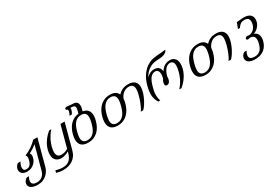

<svg xmlns="http://www.w3.org/2000/svg" viewBox="74 -1944 4859 3370"><g transform="rotate(-30 2503.5 -259.5)"><path d="M465.8 2.4Q456.1 39.1 434.8 75.9Q413.6 112.8 380.4 142.1Q347.2 171.4 301.5 189.9Q255.9 208.5 196.8 208.5Q153.3 208.5 121.1 200.4Q88.9 192.4 67.4 178.2Q45.9 164.1 35.4 144.8Q24.9 125.5 24.9 103Q24.9 90.8 28.1 76.9Q31.2 63 39.1 49.1Q46.9 35.2 59.8 22.5Q72.8 9.8 92.8 0H136.7Q118.7 28.3 111.6 51Q104.5 73.7 104.5 92.3Q104.5 129.4 131.8 147Q159.2 164.6 208.5 164.6Q245.1 164.6 273.2 152.8Q301.3 141.1 321.5 122.1Q341.8 103 354.5 79.3Q367.2 55.7 374 31.2L500.5 -439.9Q487.8 -428.2 469.7 -414.6Q451.7 -400.9 431.2 -387.2Q410.6 -373.5 389.4 -361.3Q368.2 -349.1 348.6 -340.3Q356.9 -329.1 361.3 -316.7Q365.7 -304.2 365.7 -288.1Q365.7 -254.9 351.8 -219Q337.9 -183.1 310.5 -153.1Q283.2 -123 242.9 -103.8Q202.6 -84.5 149.9 -84.5Q123 -84.5 99.6 -91.6Q76.2 -98.6 58.8 -111.8Q41.5 -125 31.5 -144Q21.5 -163.1 21.5 -187.5Q21.5 -218.3 37.1 -248Q52.7 -277.8 83 -298.3H136.2Q125.5 -282.7 118.7 -266.8Q111.8 -251 107.7 -236.3Q103.5 -221.7 101.8 -208.5Q100.1 -195.3 100.1 -185.1Q100.1 -156.7 114.7 -142.6Q129.4 -128.4 161.6 -128.4Q207 -128.4 234.1 -156.5Q261.2 -184.6 275.9 -239.3Q284.7 -272 284.7 -293.9Q284.7 -311.5 279.5 -324Q274.4 -336.4 264.6 -346.2Q336.9 -374 402.8 -418.9Q468.8 -463.9 522 -518.6H605.5Z M1020 -8.8Q1004.4 49.8 973.6 91.3Q942.9 132.8 902.6 158.7Q862.3 184.6 814.7 196.5Q767.1 208.5 717.8 208.5Q679.2 208.5 642.3 202.1Q605.5 195.8 576.7 186.5L589.4 140.1Q599.6 144.5 615.7 148.9Q631.8 153.3 650.6 156.7Q669.4 160.2 689.7 162.4Q710 164.6 729.5 164.6Q760.7 164.6 791.7 157.7Q822.8 150.9 849.9 131.8Q877 112.8 899.2 79.1Q921.4 45.4 936 -8.3L943.8 -37.1Q908.7 -14.6 871.1 -2Q833.5 10.7 791 10.7Q757.3 10.7 729.7 1.2Q702.1 -8.3 682.4 -27.3Q662.6 -46.4 651.6 -75.2Q640.6 -104 640.6 -142.6Q640.6 -178.7 650.1 -223.6Q659.7 -268.6 682.6 -317.6Q705.6 -366.7 744.6 -418Q783.7 -469.2 842.8 -518.6H886.7Q851.1 -477.5 826.7 -440.4Q802.2 -403.3 785.6 -369.6Q769 -335.9 758.8 -305.4Q748.5 -274.9 741.2 -247.1Q732.9 -216.3 729.2 -191.7Q725.6 -167 725.6 -147Q725.6 -116.7 733.2 -96.4Q740.7 -76.2 753.7 -64Q766.6 -51.8 783.7 -46.9Q800.8 -42 819.8 -42Q855.5 -42 889.6 -51.8Q923.8 -61.5 956.1 -82.5L1072.8 -518.6H1156.7Z M1171.4 -254.4Q1185.1 -305.7 1207.8 -350.8Q1230.5 -396 1262.9 -430.7Q1295.4 -465.3 1338.4 -487.8Q1381.3 -510.3 1436 -516.1L1447.8 -560.1Q1453.1 -579.6 1455.8 -595Q1458.5 -610.4 1458.5 -622.1Q1458.5 -638.7 1453.1 -649.2Q1447.8 -659.7 1436.3 -665.5Q1424.8 -671.4 1407 -673.6Q1389.2 -675.8 1364.7 -675.8Q1366.7 -669.9 1366.7 -660.6Q1366.7 -648.9 1363 -635Q1359.4 -621.1 1353.8 -607.7Q1348.1 -594.2 1341.3 -582.3Q1334.5 -570.3 1328.1 -563H1282.2Q1287.6 -572.3 1293.2 -583.7Q1298.8 -595.2 1303.5 -606.9Q1308.1 -618.7 1311 -630.1Q1314 -641.6 1314 -650.9Q1314 -660.6 1310.3 -667.5Q1306.6 -674.3 1297.9 -676.8Q1288.1 -679.2 1283 -685.5Q1277.8 -691.9 1277.8 -698.7Q1277.8 -709 1288.6 -718.3Q1299.3 -727.5 1319.8 -727.5Q1322.8 -727.5 1336.7 -725.6Q1350.6 -723.6 1369.1 -721.4Q1387.7 -719.2 1407.5 -717.5Q1427.2 -715.8 1441.9 -715.8Q1470.2 -715.8 1489.3 -707.8Q1508.3 -699.7 1519.5 -686.5Q1530.8 -673.3 1535.6 -655.8Q1540.5 -638.2 1540.5 -619.1Q1540.5 -605 1538.6 -590.8Q1536.6 -576.7 1532.7 -563L1520 -515.1Q1555.7 -509.8 1580.8 -496.3Q1606 -482.9 1622.1 -462.4Q1638.2 -441.9 1645.8 -415.3Q1653.3 -388.7 1653.3 -357.4Q1653.3 -333.5 1649.4 -307.9Q1645.5 -282.2 1638.2 -254.4Q1623 -198.2 1597.4 -149.9Q1571.8 -101.6 1534.4 -65.9Q1497.1 -30.3 1447.3 -9.8Q1397.5 10.7 1334 10.7Q1286.1 10.7 1252.2 -1Q1218.3 -12.7 1197 -33.9Q1175.8 -55.2 1166 -84.7Q1156.2 -114.3 1156.2 -150.4Q1156.2 -174.3 1160.2 -200.4Q1164.1 -226.6 1171.4 -254.4ZM1258.3 -254.4Q1250 -222.2 1244.9 -193.6Q1239.7 -165 1239.7 -140.1Q1239.7 -115.7 1245.4 -95.9Q1251 -76.2 1263.4 -62.3Q1275.9 -48.3 1296.1 -40.8Q1316.4 -33.2 1345.7 -33.2Q1390.1 -33.2 1423.1 -50.3Q1456.1 -67.4 1480.5 -96.9Q1504.9 -126.5 1521.7 -167Q1538.6 -207.5 1551.3 -254.4Q1559.6 -286.1 1564.7 -314.5Q1569.8 -342.8 1569.8 -367.7Q1569.8 -392.1 1564.2 -411.9Q1558.6 -431.6 1546.1 -445.6Q1533.7 -459.5 1513.4 -467Q1493.2 -474.6 1463.9 -474.6Q1419.9 -474.6 1387 -457.8Q1354 -440.9 1329.6 -411.4Q1305.2 -381.8 1288.1 -341.6Q1271 -301.3 1258.3 -254.4Z M2238.8 -259.3Q2223.6 -203.1 2198 -154.1Q2172.4 -105 2134.5 -68.4Q2096.7 -31.7 2046.6 -10.5Q1996.6 10.7 1932.6 10.7Q1884.8 10.7 1851.3 -1.5Q1817.9 -13.7 1796.9 -35.4Q1775.9 -57.1 1766.1 -87.4Q1756.3 -117.7 1756.3 -153.8Q1756.3 -178.2 1760.5 -204.6Q1764.6 -231 1772 -259.3Q1786.6 -315.4 1812.5 -364.5Q1838.4 -413.6 1876 -450.2Q1913.6 -486.8 1963.9 -508.1Q2014.2 -529.3 2077.6 -529.3Q2145.5 -529.3 2185.1 -505.1Q2224.6 -481 2241.2 -439.9Q2277.8 -481.4 2328.4 -505.4Q2378.9 -529.3 2447.8 -529.3Q2493.7 -529.3 2526.1 -518.1Q2558.6 -506.8 2579.6 -486.6Q2600.6 -466.3 2610.4 -438Q2620.1 -409.7 2620.1 -375.5Q2620.1 -349.1 2614.7 -319.8Q2609.4 -290.5 2599.1 -259.3Q2593.3 -241.2 2581.5 -210.7Q2569.8 -180.2 2551.8 -144.3Q2533.7 -108.4 2508.8 -70.6Q2483.9 -32.7 2451.2 0H2401.4Q2423.8 -30.8 2441.7 -67.1Q2459.5 -103.5 2473.4 -139.4Q2487.3 -175.3 2496.8 -207Q2506.3 -238.8 2512.2 -259.3Q2521.5 -293.5 2527.1 -324.7Q2532.7 -356 2532.7 -382.8Q2532.7 -405.8 2527.6 -424.8Q2522.5 -443.8 2511 -457.3Q2499.5 -470.7 2480.7 -478Q2461.9 -485.4 2434.6 -485.4Q2409.7 -485.4 2384.3 -478Q2358.9 -470.7 2335.2 -454.6Q2311.5 -438.5 2290.8 -413.1Q2270 -387.7 2253.9 -351.6Q2252.9 -329.6 2249 -306.6Q2245.1 -283.7 2238.8 -259.3ZM2151.9 -259.3Q2160.2 -292 2165.5 -321.5Q2170.9 -351.1 2170.9 -377.4Q2170.9 -401.4 2165.5 -421.4Q2160.2 -441.4 2147.7 -455.6Q2135.3 -469.7 2115.2 -477.5Q2095.2 -485.4 2065.9 -485.4Q2021 -485.4 1987.8 -467.5Q1954.6 -449.7 1929.9 -419.2Q1905.3 -388.7 1888.2 -347.4Q1871.1 -306.2 1858.9 -259.3Q1850.1 -226.6 1844.7 -196.5Q1839.4 -166.5 1839.4 -140.6Q1839.4 -116.2 1844.7 -96.4Q1850.1 -76.7 1862.5 -62.7Q1875 -48.8 1895 -41Q1915 -33.2 1944.3 -33.2Q1989.3 -33.2 2022.5 -51Q2055.7 -68.8 2080.3 -99.4Q2105 -129.9 2122.1 -171.1Q2139.2 -212.4 2151.9 -259.3Z M3309.6 -706.5Q3297.4 -689.5 3280.8 -678Q3264.2 -666.5 3245.4 -659.4Q3226.6 -652.3 3207.3 -648.9Q3188 -645.5 3170.4 -644Q3149.4 -642.6 3128.2 -641.4Q3106.9 -640.1 3085.9 -637.9Q3064.9 -635.7 3044.9 -632.3Q3024.9 -628.9 3005.9 -622.6Q2973.1 -611.8 2944.3 -594Q2915.5 -576.2 2891.4 -553.7Q2867.2 -531.2 2848.1 -504.9Q2829.1 -478.5 2815.4 -450.7Q2833.5 -473.1 2853.8 -488Q2874 -502.9 2894.5 -512.2Q2915 -521.5 2935.1 -525.4Q2955.1 -529.3 2972.7 -529.3Q3003.9 -529.3 3027.1 -521Q3050.3 -512.7 3065.9 -497.3Q3081.5 -481.9 3089.8 -460.7Q3098.1 -439.5 3100.1 -413.6Q3115.2 -439.5 3135 -460.7Q3154.8 -481.9 3178.7 -497.3Q3202.6 -512.7 3230.2 -521Q3257.8 -529.3 3289.1 -529.3Q3321.8 -529.3 3347.7 -519Q3373.5 -508.8 3391.4 -489Q3409.2 -469.2 3418.5 -440.9Q3427.7 -412.6 3427.7 -376.5Q3427.7 -339.8 3418.2 -294.7Q3408.7 -249.5 3385.7 -200.4Q3362.8 -151.4 3324 -100.1Q3285.2 -48.8 3226.1 0H3182.1Q3217.8 -41 3242.2 -78.1Q3266.6 -115.2 3283 -148.9Q3299.3 -182.6 3309.8 -213.1Q3320.3 -243.7 3327.6 -271.5Q3337.4 -307.6 3341.8 -336.9Q3346.2 -366.2 3346.2 -389.6Q3346.2 -439.5 3326.2 -462.6Q3306.2 -485.8 3267.1 -485.8Q3247.6 -485.8 3226.1 -476.6Q3204.6 -467.3 3183.8 -446.3Q3163.1 -425.3 3145 -391.6Q3127 -357.9 3113.8 -309.6Q3113.8 -284.7 3109.9 -260.3Q3106 -235.8 3096.9 -216.3Q3087.9 -196.8 3072.5 -184.6Q3057.1 -172.4 3034.2 -172.4Q3017.6 -172.4 3007.3 -182.1Q2997.1 -191.9 2997.1 -212.9Q2997.1 -232.9 3005.9 -258.5Q3014.6 -284.2 3030.8 -309.6Q3043 -356.9 3043 -391.6Q3043 -417 3037.1 -434.8Q3031.2 -452.6 3021.5 -463.9Q3011.7 -475.1 2998.8 -480.5Q2985.8 -485.8 2971.2 -485.8Q2942.4 -485.8 2918 -473.4Q2893.6 -460.9 2872.6 -434.6Q2851.6 -408.2 2833.7 -367.7Q2815.9 -327.1 2801.3 -271.5Q2792.5 -237.8 2784.2 -200.2Q2775.9 -162.6 2776.4 -119.6Q2776.4 -91.8 2780.8 -62Q2785.2 -32.2 2796.4 0H2757.3Q2727.1 -44.9 2715.8 -88.6Q2704.6 -132.3 2704.6 -175.8Q2704.6 -198.7 2707 -221.2Q2709.5 -243.7 2713.4 -266.1Q2724.1 -328.6 2744.6 -389.4Q2765.1 -450.2 2797.6 -503.9Q2830.1 -557.6 2876 -601.8Q2921.9 -646 2983.4 -675.3Q3021 -693.4 3063 -700.9Q3105 -708.5 3148.2 -712.2Q3191.4 -715.8 3233.9 -718.3Q3276.4 -720.7 3315.4 -728Z M4017.1 -259.3Q4002 -203.1 3976.3 -154.1Q3950.7 -105 3912.8 -68.4Q3875 -31.7 3825 -10.5Q3774.9 10.7 3710.9 10.7Q3663.1 10.7 3629.6 -1.5Q3596.2 -13.7 3575.2 -35.4Q3554.2 -57.1 3544.4 -87.4Q3534.7 -117.7 3534.7 -153.8Q3534.7 -178.2 3538.8 -204.6Q3543 -231 3550.3 -259.3Q3564.9 -315.4 3590.8 -364.5Q3616.7 -413.6 3654.3 -450.2Q3691.9 -486.8 3742.2 -508.1Q3792.5 -529.3 3856 -529.3Q3923.8 -529.3 3963.4 -505.1Q4002.9 -481 4019.5 -439.9Q4056.2 -481.4 4106.7 -505.4Q4157.2 -529.3 4226.1 -529.3Q4272 -529.3 4304.4 -518.1Q4336.9 -506.8 4357.9 -486.6Q4378.9 -466.3 4388.7 -438Q4398.4 -409.7 4398.4 -375.5Q4398.4 -349.1 4393.1 -319.8Q4387.7 -290.5 4377.4 -259.3Q4371.6 -241.2 4359.9 -210.7Q4348.1 -180.2 4330.1 -144.3Q4312 -108.4 4287.1 -70.6Q4262.2 -32.7 4229.5 0H4179.7Q4202.1 -30.8 4220 -67.1Q4237.8 -103.5 4251.7 -139.4Q4265.6 -175.3 4275.1 -207Q4284.7 -238.8 4290.5 -259.3Q4299.8 -293.5 4305.4 -324.7Q4311 -356 4311 -382.8Q4311 -405.8 4305.9 -424.8Q4300.8 -443.8 4289.3 -457.3Q4277.8 -470.7 4259 -478Q4240.2 -485.4 4212.9 -485.4Q4188 -485.4 4162.6 -478Q4137.2 -470.7 4113.5 -454.6Q4089.8 -438.5 4069.1 -413.1Q4048.3 -387.7 4032.2 -351.6Q4031.2 -329.6 4027.3 -306.6Q4023.4 -283.7 4017.1 -259.3ZM3930.2 -259.3Q3938.5 -292 3943.8 -321.5Q3949.2 -351.1 3949.2 -377.4Q3949.2 -401.4 3943.8 -421.4Q3938.5 -441.4 3926 -455.6Q3913.6 -469.7 3893.6 -477.5Q3873.5 -485.4 3844.2 -485.4Q3799.3 -485.4 3766.1 -467.5Q3732.9 -449.7 3708.3 -419.2Q3683.6 -388.7 3666.5 -347.4Q3649.4 -306.2 3637.2 -259.3Q3628.4 -226.6 3623 -196.5Q3617.7 -166.5 3617.7 -140.6Q3617.7 -116.2 3623 -96.4Q3628.4 -76.7 3640.9 -62.7Q3653.3 -48.8 3673.3 -41Q3693.4 -33.2 3722.7 -33.2Q3767.6 -33.2 3800.8 -51Q3834 -68.8 3858.6 -99.4Q3883.3 -129.9 3900.4 -171.1Q3917.5 -212.4 3930.2 -259.3Z M4884.3 -8.8Q4872.6 39.6 4849.9 79.6Q4827.1 119.6 4792.7 148.2Q4758.3 176.8 4711.9 192.6Q4665.5 208.5 4606.4 208.5Q4563 208.5 4530.8 200.4Q4498.5 192.4 4477.3 178.2Q4456.1 164.1 4445.6 145Q4435.1 126 4435.1 103.5Q4435.1 91.3 4438.2 77.1Q4441.4 63 4449.2 49.1Q4457 35.2 4470 22.5Q4482.9 9.8 4502.4 0H4546.4Q4528.3 28.3 4521.2 51Q4514.2 73.7 4514.2 92.3Q4514.2 129.4 4541.5 147Q4568.8 164.6 4618.2 164.6Q4654.8 164.6 4683.6 154.1Q4712.4 143.6 4734.1 122.3Q4755.9 101.1 4771 68.6Q4786.1 36.1 4796.4 -8.3Q4804.7 -45.9 4804.7 -71.8Q4804.7 -101.6 4795.9 -120.1Q4787.1 -138.7 4772.9 -148.9Q4758.8 -159.2 4741 -162.8Q4723.1 -166.5 4705.6 -166.5Q4695.8 -162.6 4686.8 -160.4Q4677.7 -158.2 4669.9 -158.2Q4656.2 -158.2 4647.5 -162.8Q4638.7 -167.5 4638.7 -179.2Q4638.7 -189.9 4643.1 -197Q4647.5 -204.1 4654.5 -208.5Q4661.6 -212.9 4670.4 -214.6Q4679.2 -216.3 4688 -216.3Q4695.8 -216.3 4702.9 -214.6Q4710 -212.9 4716.3 -211.4Q4745.1 -211.4 4773.4 -224.9Q4801.8 -238.3 4824 -263.2Q4846.2 -288.1 4860.1 -323Q4874 -357.9 4874 -400.4Q4874 -419.9 4868.7 -435.5Q4863.3 -451.2 4851.8 -462.4Q4840.3 -473.6 4822 -479.7Q4803.7 -485.8 4777.8 -485.8Q4753.4 -485.8 4734.4 -480.5Q4715.3 -475.1 4699.7 -464.4Q4684.1 -453.6 4670.4 -438.2Q4656.7 -422.9 4643.1 -402.3H4604L4647 -518.6Q4675.3 -518.6 4711.4 -523.9Q4747.6 -529.3 4789.6 -529.3Q4871.6 -529.3 4915 -495.6Q4958.5 -461.9 4958.5 -399.4Q4958.5 -354.5 4942.6 -318.8Q4926.8 -283.2 4902.8 -257.1Q4878.9 -231 4851.1 -214.6Q4823.2 -198.2 4799.3 -191.4Q4816.9 -188.5 4833.3 -178.2Q4849.6 -168 4862.5 -151.6Q4875.5 -135.3 4883.1 -112.5Q4890.6 -89.8 4890.6 -61.5Q4890.6 -35.6 4884.3 -8.8Z"/></g></svg>

Font: Arian AMU Serif
Style: Italic
Weight: 400
Italic angle: -15°
Designer: Ruben Hakobyan (Tarumian)
Foundry: Ruben Hakobyan (Tarumian)
Version: Version 1.002